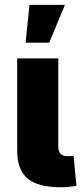

<svg xmlns="http://www.w3.org/2000/svg" viewBox="-20 -770 345 791"><path d="M231 1.5Q136.7 1.5 93.8 -34.4Q50.8 -70.3 50.8 -149.4V-529.3H220.2V-167Q220.2 -146 229.7 -136.2Q239.3 -126.5 259.8 -126.5Q267.1 -126.5 272.9 -127Q278.8 -127.4 283.2 -127.9L294.9 -4.4Q282.7 -2.4 266.4 -0.5Q250 1.5 231 1.5ZM85.4 -594.2 101.6 -750H247.6L182.6 -594.2Z"/></svg>

Font: Inter 24pt ExtraBold
Style: Regular
Weight: 800
Designer: Rasmus Andersson
Foundry: rsms
Version: Version 4.001;git-66647c0bb